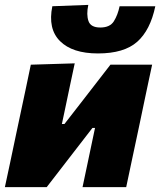

<svg xmlns="http://www.w3.org/2000/svg" viewBox="-27 -765 655 785"><path d="M-7 0Q4.5 -52.5 14.8 -101.8Q25 -151 38.5 -214.5L49 -264Q66 -343 77 -395.5Q88 -448 99 -500.5L278.5 -506Q268.5 -459.5 259 -414.5Q249.5 -369.5 235.5 -302.5L226 -258H236.5L320 -365.5Q371.5 -431.5 424.5 -500.5H595Q587.5 -465.5 580.2 -431.5Q573 -397.5 564.5 -357.2Q556 -317 545 -264L534.5 -214.5Q521 -151.5 510.5 -101.8Q500 -52 489 0H310.5Q321 -49.5 330.5 -94.8Q340 -140 352 -197L361.5 -242H351L271 -138.5Q244.5 -104 217.5 -69.2Q190.5 -34.5 164 0ZM373.5 -546.5Q269 -546.5 218.5 -596.8Q168 -647 187 -739.5L334 -745Q325.5 -705 334.8 -678.8Q344 -652.5 383 -652.5Q422.5 -652.5 438.5 -678Q454.5 -703.5 462 -739.5H608Q587.5 -641.5 533.8 -594Q480 -546.5 373.5 -546.5Z"/></svg>

Font: Commissioner ExtraBold
Style: Italic
Weight: 800
Italic angle: -12°
Designer: Kostas Bartsokas
Foundry: Kostas Bartsokas
Version: Version 1.000; ttfautohint (v1.8.3)